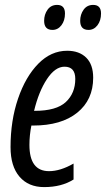

<svg xmlns="http://www.w3.org/2000/svg" viewBox="-20 -753 432 783"><path d="M245 -698Q245 -733 213 -733Q188 -733 174 -713.5Q160 -694 160 -668Q160 -631 194 -631Q216 -631 230.5 -650Q245 -669 245 -698ZM392 -698Q392 -733 360 -733Q335 -733 321 -713.5Q307 -694 307 -668Q307 -631 341 -631Q363 -631 377.5 -650Q392 -669 392 -698ZM280 -21V-86Q226 -55 180 -55Q100 -55 100 -162Q100 -201 108 -241H115Q230 -241 295 -293.5Q360 -346 360 -436Q360 -490 331.5 -518Q303 -546 254 -546Q188 -546 136 -493Q84 -440 53.5 -350.5Q23 -261 23 -153Q23 -75 59.5 -32.5Q96 10 160 10Q231 10 280 -21ZM243 -481Q287 -481 287 -431Q287 -373 248.5 -337Q210 -301 122 -301H119Q138 -380 171.5 -430.5Q205 -481 243 -481Z"/></svg>

Font: Noto Sans Display Condensed
Style: Italic
Weight: 400
Width: 3
Designer: Monotype Design team
Foundry: Monotype Imaging Inc.
Version: 1.000